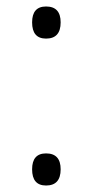

<svg xmlns="http://www.w3.org/2000/svg" viewBox="-20 -561 284 592"><path d="M79 -492Q79 -541 122 -541Q167 -541 167 -492Q167 -442 122 -442Q79 -442 79 -492ZM79 -39Q79 -88 122 -88Q167 -88 167 -39Q167 11 122 11Q79 11 79 -39Z"/></svg>

Font: Noto Sans Thai Looped Light
Style: Regular
Weight: 300
Designer: Sasikarn Vongin, Ben Mitchell
Foundry: The Fontpad Ltd
Version: Version 1.001; ttfautohint (v1.8.4.7-5d5b)